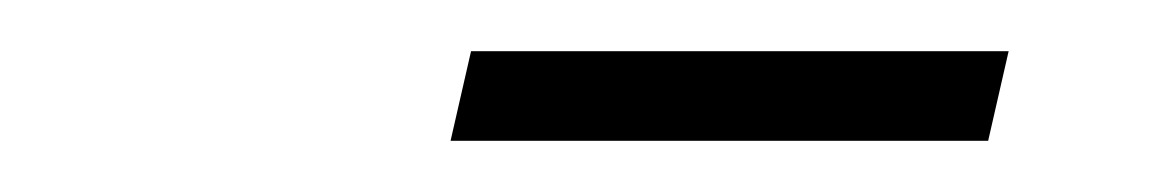

<svg xmlns="http://www.w3.org/2000/svg" viewBox="-20 -677 450 75"><path d="M156 -622 164 -657H374L366 -622Z"/></svg>

Font: Piazzolla SC ExtraLight
Style: Italic
Weight: 200
Italic angle: -11.3°
Designer: Juan Pablo del Peral
Foundry: Huerta Tipografica
Version: Version 1.330